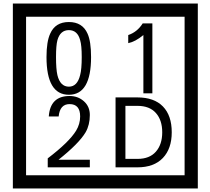

<svg xmlns="http://www.w3.org/2000/svg" viewBox="-20 -980 1195 1090"><path d="M1103 90H53V-960H1103ZM1028 15V-885H128V15ZM497 -656Q497 -442 371 -442Q244 -442 244 -656Q244 -744 265 -789Q294 -855 371 -855Q448 -855 477 -789Q497 -745 497 -656ZM444 -656Q444 -723 435 -752Q420 -809 371 -809Q322 -809 306 -752Q298 -723 298 -656Q298 -587 306 -553Q322 -488 371 -488Q419 -488 435 -554Q444 -587 444 -656ZM845 -450H794V-781Q748 -743 708 -735V-781Q759 -798 790 -847H845ZM490 -30H251V-81Q372 -173 412 -238Q435 -276 435 -319Q435 -389 375 -389Q320 -389 313 -319H257Q265 -435 375 -435Q423 -435 456.5 -405Q490 -375 490 -327Q490 -271 466 -229Q428 -165 312 -73H490ZM955 -229Q955 -136 904.5 -83Q854 -30 760 -30H636V-427H760Q855 -427 905 -375.5Q955 -324 955 -229ZM901 -229Q901 -298 865 -338.5Q829 -379 761 -379H692V-78H761Q829 -78 865 -119Q901 -160 901 -229Z"/></svg>

Font: Unicode BMP Fallback SIL
Style: Regular
Weight: 400
Foundry: NRSI, SIL International
Version: Version 5.1 Based on Unicode 5.1